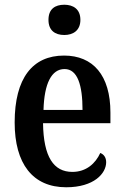

<svg xmlns="http://www.w3.org/2000/svg" viewBox="-20 -782 525 812"><path d="M252 -634C289 -634 320 -653 320 -698C320 -744 289 -762 252 -762C213 -762 185 -744 185 -698C185 -653 213 -634 252 -634ZM260 10C378 10 429 -49 429 -96C429 -117 418 -130 404 -135C384 -91 345 -55 286 -55C207 -55 164 -118 162 -261H447V-306C447 -464 373 -547 251 -547C118 -547 42 -452 42 -264C42 -90 118 10 260 10ZM164 -317C167 -429 198 -490 253 -490C308 -490 329 -422 329 -317Z"/></svg>

Font: Noto Serif Condensed Semi
Style: Regular
Weight: 600
Width: 3
Designer: Monotype Design Team
Foundry: Monotype Imaging Inc.
Version: Version 1.002